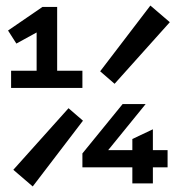

<svg xmlns="http://www.w3.org/2000/svg" viewBox="-20 -661 632 692"><path d="M20 -344V-406H112V-544L39 -504L9 -551L133 -636H186V-406H277V-344ZM393 -359 341 -404 522 -641 592 -581ZM98 11 28 -49 227 -271 279 -226ZM457 0V-58H277V-108L422 -286H505L370 -120H457V-160L531 -195V-120H584V-58H531V0Z"/></svg>

Font: Sometype Mono
Style: Bold
Weight: 700
Monospace: yes
Designer: Ryoichi Tsunekawa
Foundry: Dharma Type
Version: Version 1.000; ttfautohint (v1.8.3)